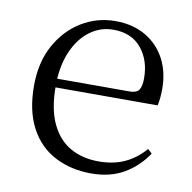

<svg xmlns="http://www.w3.org/2000/svg" viewBox="-66 -592 673 672"><g transform="rotate(10 270.5 -256.0)"><path d="M300 14Q228 14 171 -15.5Q114 -45 82 -105Q50 -165 50 -254Q50 -337 83.5 -398Q117 -459 172 -492.5Q227 -526 292 -526Q355 -526 400.5 -499Q446 -472 470 -426Q494 -380 494 -321Q494 -285 488 -261H84V-292H383Q408 -292 416.5 -305Q425 -318 425 -346Q425 -410 390 -452.5Q355 -495 290 -495Q244 -495 206.5 -467Q169 -439 147 -387.5Q125 -336 125 -266Q125 -185 149.5 -133Q174 -81 217.5 -56.5Q261 -32 318 -32Q371 -32 411 -50.5Q451 -69 482 -105L497 -91Q464 -42 415.5 -14Q367 14 300 14Z"/></g></svg>

Font: Noto Serif SC ExtraLight Light
Style: Regular
Weight: 300
Version: Version 2.002-H1;hotconv 1.1.0;makeotfexe 2.6.0